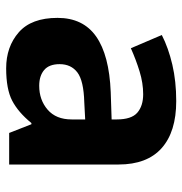

<svg xmlns="http://www.w3.org/2000/svg" viewBox="-4 -592 606 639"><g transform="rotate(90 299.5 -273.0)"><path d="M317 -556Q419 -556 473.5 -507.5Q528 -459 528 -364V0H423L394 -74H390Q354 -30 315.5 -10Q277 10 208 10Q136 10 88 -32Q40 -74 40 -161Q40 -246 102 -289.5Q164 -333 287 -338L378 -341V-358Q378 -407 355.5 -426.5Q333 -446 294 -446Q257 -446 218 -434Q179 -422 141 -405L97 -508Q140 -530 195.5 -543Q251 -556 317 -556ZM321 -250Q249 -248 221.5 -227Q194 -206 194 -168Q194 -133 213.5 -116.5Q233 -100 266 -100Q313 -100 345.5 -128Q378 -156 378 -208V-253Z"/></g></svg>

Font: Noto Sans Cherokee
Style: Bold
Weight: 700
Designer: Monotype Design Team
Foundry: Monotype Imaging Inc.
Version: Version 2.001; ttfautohint (v1.8.4.7-5d5b)